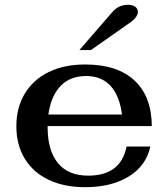

<svg xmlns="http://www.w3.org/2000/svg" viewBox="-20 -768 698 798"><path d="M506 -159H605Q587 -78 514.5 -34Q442 10 334 10Q247 10 182.5 -20.5Q118 -51 83 -108.5Q48 -166 48 -243Q48 -321 83 -379Q118 -437 182.5 -468.5Q247 -500 334 -500Q467 -500 538.5 -434Q610 -368 611 -244H178V-238Q178 -143 220.5 -90.5Q263 -38 347 -38Q482 -38 506 -159ZM181 -292H487Q477 -370 439.5 -411Q402 -452 338 -452Q271 -452 231.5 -410.5Q192 -369 181 -292ZM447 -718Q461 -734 477 -741Q493 -748 513 -748Q531 -748 542 -740Q553 -732 553 -718Q553 -695 512 -668L358 -560H310Z"/></svg>

Font: Fahkwang SemiBold
Style: Regular
Weight: 600
Designer: Suppakit Chalermlarp | Katatrad Co.,Ltd.
Foundry: Cadson Demak Co.,Ltd.
Version: Version 1.000; ttfautohint (v1.6)